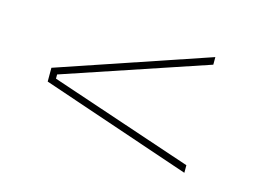

<svg xmlns="http://www.w3.org/2000/svg" viewBox="-53 -545 626 464"><g transform="rotate(15 260.0 -313.0)"><path d="M436 -438.5 77.5 -318V-307.5L436 -187V-168L60 -295.5V-330L436 -457.5Z"/></g></svg>

Font: Anek Kannada Thin
Style: Regular
Weight: 250
Version: Version 1.003